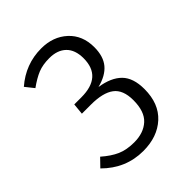

<svg xmlns="http://www.w3.org/2000/svg" viewBox="-163 -623 723 723"><g transform="rotate(-45 198.5 -261.5)"><path d="M179.2 -534.2Q242.2 -534.2 283.2 -496.6Q324.2 -459 324.2 -396Q324.2 -347.2 300.8 -319.1Q277.3 -291 229 -278.8Q287.1 -270 316.7 -240.2Q346.2 -210.4 346.2 -150.9Q346.2 -73.7 299.8 -31.2Q253.4 11.2 178.2 11.2Q85.4 11.2 17.1 -57.1L47.9 -88.9Q79.1 -61.5 107.9 -48.8Q136.7 -36.1 176.8 -36.1Q227.1 -36.1 257.1 -63.5Q287.1 -90.8 287.1 -150.9Q287.1 -206.1 256.3 -229Q225.6 -252 162.1 -252H113.8L118.2 -296.9H155.8Q266.1 -296.9 266.1 -395Q266.1 -439.9 241.9 -463.4Q217.8 -486.8 174.8 -486.8Q140.1 -486.8 114.7 -476.6Q89.4 -466.3 58.1 -443.8L30.8 -478Q95.7 -534.2 179.2 -534.2Z"/></g></svg>

Font: Fira Sans Compressed Light
Style: Regular
Weight: 300
Width: 1
Designer: Carrois Corporate & Edenspiekermann AG
Foundry: Carrois Corporate GbR & Edenspiekermann AG
Version: Version 4.203;PS 004.203;hotconv 1.0.88;makeotf.lib2.5.64775